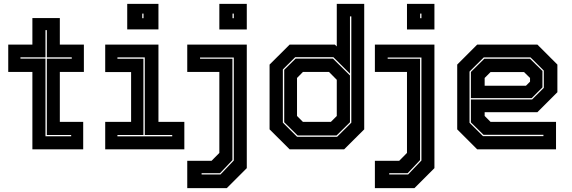

<svg xmlns="http://www.w3.org/2000/svg" viewBox="-20 -770 2949 990"><path d="M147 0V-399H22.5V-540H147V-677H288.5V-540H412.5V-399H288.5V-141.5H409V0ZM214.5 -67.5H347V-74H221.5V-467.5H350V-474.5H221.5V-614.5H214.5V-474.5H85.5V-468H214.5Z M636 -618.5V-750H797V-618.5ZM713.5 -676H720V-700H713.5ZM522.5 0V-141.5H656V-398.5H522.5V-540H797V-141.5H930.5V0ZM585.5 -67H868V-74H726.5V-474H585.5V-467H719.5V-74H585.5Z M945.5 200V59H1071L1111 18.5V-399H945.5V-540H1252.5V97L1149.5 200ZM1019.5 129.5H1117L1185.5 57.5V-473.5H1011.5V-467H1178.5V55.5L1114.5 123H1019.5ZM1111 -618V-750H1252.5V-618ZM1179 -676H1185.5V-700H1179Z M1754.5 0H1473.5L1370 -103V-437L1473.5 -540H1706.5L1716.5 -530.5V-750H1858V-103ZM1715.5 -71.5H1514.5L1445.5 -139.5V-410L1504.5 -468H1696.5L1784.5 -381V-139.5ZM1686 -141.5 1716.5 -172V-358.5L1676.5 -399H1542L1511.5 -368V-172L1542 -141.5ZM1718 -64.5 1791.5 -137.5V-685.5H1784.5V-390L1699 -475H1502L1438.5 -412V-137.5L1512 -64.5Z M1913 200V59H2038.5L2078.5 18.5V-399H1913V-540H2220V97L2117 200ZM1987 129.5H2084.5L2153 57.5V-473.5H1979V-467H2146V55.5L2082 123H1987ZM2078.5 -618V-750H2220V-618ZM2146.5 -676H2153V-700H2146.5Z M2751 -540 2854 -437V-294.5L2751 -191.5H2479V-172L2509.5 -141.5H2847V0H2440.5L2337.5 -103V-437L2440.5 -540ZM2713 -467 2777 -404V-319.5L2721.5 -264H2408V-399L2477 -467ZM2715.5 -474H2474.5L2401 -401V-137L2470.5 -68H2782V-75H2473L2408 -139V-257H2723.5L2784 -317V-406ZM2682 -398.5H2509.5L2479 -368V-328H2692L2713 -349V-368Z"/></svg>

Font: Tourney Thin ExtraBold
Style: Regular
Weight: 800
Version: Version 1.015